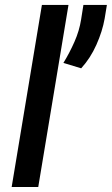

<svg xmlns="http://www.w3.org/2000/svg" viewBox="-20 -747 447 767"><path d="M253.6 -727.3 132.8 0H26.6L147.4 -727.3ZM407 -727.3 398.1 -672.9Q389.2 -622.2 365.2 -568.4Q341.3 -514.6 304.3 -474.1L233.3 -495.7Q257.8 -535.5 277.3 -579.7Q296.9 -623.9 304 -669L313.2 -727.3Z"/></svg>

Font: Inter UI Medium
Style: Italic
Weight: 500
Italic angle: 9.39999°
Designer: Rasmus Andersson
Foundry: rsms
Version: 3.2;8d6f07862